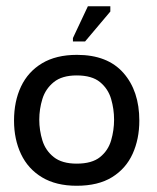

<svg xmlns="http://www.w3.org/2000/svg" viewBox="-20 -586 505 616"><path d="M226 10Q160 10 115 -17Q70 -44 47.5 -91.5Q25 -139 25 -199Q25 -261 47.5 -308.5Q70 -356 115 -383Q160 -410 227 -410Q325 -410 376 -352Q427 -294 427 -199Q427 -140 405.5 -92.5Q384 -45 339.5 -17.5Q295 10 226 10ZM226 -61Q275 -61 301 -82Q327 -103 336.5 -135.5Q346 -168 346 -202Q346 -236 336.5 -268.5Q327 -301 301 -322.5Q275 -344 226 -344Q179 -344 152.5 -322.5Q126 -301 116 -268.5Q106 -236 106 -202Q106 -168 116 -135.5Q126 -103 152.5 -82Q179 -61 226 -61ZM253 -453H214V-464L262 -566H334V-549Z"/></svg>

Font: Darker Grotesque Light SemiBold
Style: Regular
Weight: 600
Version: Version 1.000;gftools[0.9.28]